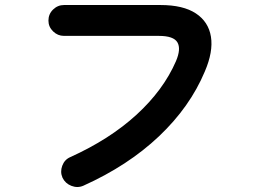

<svg xmlns="http://www.w3.org/2000/svg" viewBox="-20 -725 1040 765"><path d="M312 15Q289 25 264.5 15.5Q240 6 229 -17Q219 -40 228 -64.5Q237 -89 260 -99Q417 -170 524 -268Q631 -366 681 -481Q702 -530 687 -556Q672 -582 613 -582H235Q210 -582 191.5 -600Q173 -618 173 -643Q173 -669 191.5 -687Q210 -705 235 -705H619Q710 -705 760.5 -671.5Q811 -638 820.5 -578.5Q830 -519 796 -440Q737 -299 613.5 -182Q490 -65 312 15Z"/></svg>

Font: Zen Maru Gothic
Style: Bold
Weight: 700
Designer: Yoshimichi Ohira
Foundry: Positype
Version: Version 1.001